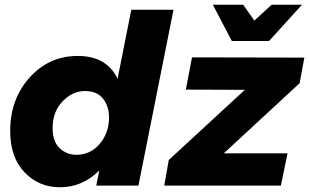

<svg xmlns="http://www.w3.org/2000/svg" viewBox="-20 -783 1304 810"><path d="M233 7Q144 7 83.5 -56Q23 -119 23 -231Q23 -365 105 -456Q187 -547 308 -547Q430 -547 476 -451L534 -742H712L564 0H386L399 -64Q328 7 233 7ZM302 -130Q362 -130 401 -176.5Q440 -223 440 -287Q440 -335 414.5 -367Q389 -399 339 -399Q286 -399 244 -355.5Q202 -312 202 -242Q202 -186 231.5 -158Q261 -130 302 -130ZM1165 0H673L692 -108L1013 -404L764 -405L790 -541L1264 -540L1244 -432L924 -136H1193ZM1115 -610H958L878 -763H1006L1053 -696L1126 -763H1254Z"/></svg>

Font: Argentum Novus
Style: Bold Italic
Weight: 700
Designer: Julieta Ulanovsky (font) & Cristiano Sobral (main changes)
Foundry: Julieta Ulanovsky (font) & Cristiano Sobral (main changes)
Version: Version 3.00;November 27, 2020;FontCreator 13.0.0.2655 64-bi